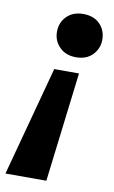

<svg xmlns="http://www.w3.org/2000/svg" viewBox="-125 -564 482 809"><g transform="rotate(10 116.0 -159.5)"><path d="M165 -334Q121 -334 94.5 -361Q68 -388 68 -426Q68 -466 94.5 -492.5Q121 -519 165 -519Q210 -519 236 -492.5Q262 -466 262 -426Q262 -388 236 -361Q210 -334 165 -334ZM-42 200 84 -269H190L133 200Z"/></g></svg>

Font: Livvic
Style: Bold Italic
Weight: 700
Italic angle: -10°
Designer: Jacques Le Bailly, Baron von Fonthausen
Version: Version 1.001; ttfautohint (v1.8.2)